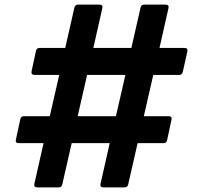

<svg xmlns="http://www.w3.org/2000/svg" viewBox="-20 -776 877 833"><path d="M142 37Q126 37 129 22L169 -155H62Q45 -155 49 -170L68 -259Q72 -272 83 -272H196L237 -451H130Q114 -451 117 -467L136 -555Q139 -568 151 -568H263L303 -744Q306 -756 319 -756H411Q419 -756 422.5 -752Q426 -748 424 -741L385 -568H550L590 -744Q593 -756 606 -756H698Q706 -756 709.5 -752Q713 -748 711 -741L672 -568H780Q796 -568 793 -553L773 -464Q769 -451 758 -451H645L604 -272H711Q719 -272 722.5 -268Q726 -264 724 -256L705 -168Q702 -155 690 -155H577L536 25Q533 37 520 37H429Q413 37 416 22L456 -155H291L250 25Q247 37 234 37ZM483 -272 524 -451H358L317 -272Z"/></svg>

Font: LINE Seed JP_TTF Bold
Style: Regular
Weight: 700
Designer: LINE & Fontrix & Fontworks
Version: Version 1.009